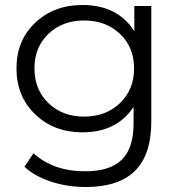

<svg xmlns="http://www.w3.org/2000/svg" viewBox="-20 -550 726 769"><path d="M323 199Q250 199 184.5 177.5Q119 156 78 118L114 64Q194 136 321 136Q421 136 468 89.5Q515 43 515 -55V-122Q448 -20 310 -20Q196 -20 121 -92Q46 -164 46 -276Q46 -388 121 -459Q196 -530 310 -530Q451 -530 518 -425V-526H586V-64Q586 70 520.5 134.5Q455 199 323 199ZM174 -414.5Q118 -361 118 -276Q118 -191 174 -137Q230 -83 317 -83Q404 -83 460.5 -137Q517 -191 517 -276Q517 -361 460.5 -414.5Q404 -468 317 -468Q230 -468 174 -414.5Z"/></svg>

Font: Belfius21
Style: Regular
Weight: 400
Designer: Montserrat's base design by Julieta Ulanovsky, modified by Coast SPRL for Belfius Bank NV.
Foundry: Montserrat's base design by Julieta Ulanovsky, modified by Coast SPRL for Belfius Bank NV.
Version: Version 2.000;FEAKit 1.0